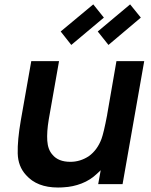

<svg xmlns="http://www.w3.org/2000/svg" viewBox="-20 -842 692 878"><path d="M306 -636.5 257.5 -698 406.5 -822 455 -761.5ZM427 -698 575 -822 624 -761.5 476 -636.5ZM639.5 -562.5 540.5 0H429L440.5 -63.5L425 -49Q393.5 -18.5 353.2 -3Q313 12.5 271 14.5Q266 15 259.8 15.2Q253.5 15.5 245 15.5Q149 15.5 99 -41.5Q62.5 -81 61 -140.5Q59.5 -201 75 -290.5L123 -562.5H250L203 -296Q193.5 -239 196.2 -198.2Q199 -157.5 220 -134.5Q246.5 -102 302 -102Q347 -102 386.5 -128Q425 -156 444 -206.5Q449 -220 455.5 -247.2Q462 -274.5 470 -316.5V-317.5L512.5 -562.5Z"/></svg>

Font: Russisch Sans
Style: Bold Italic
Weight: 700
Italic angle: -10°
Designer: Michael Sharanda (font) & Cristiano Sobral (main changes)
Foundry: Michael Sharanda
Version: Version 2.00;September 8, 2020;FontCreator 13.0.0.2681 64-bi